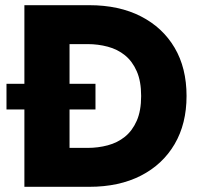

<svg xmlns="http://www.w3.org/2000/svg" viewBox="-20 -720 773 740"><path d="M5 -298H348V-397H5ZM74 -700V0H248V-700ZM324 0Q439 0 523 -43Q607 -86 653 -164.5Q699 -243 699 -350Q699 -458 653 -536Q607 -614 523 -657Q439 -700 324 -700H186V-550H318Q358 -550 395.5 -540Q433 -530 461.5 -507Q490 -484 507 -445.5Q524 -407 524 -350Q524 -293 507 -254.5Q490 -216 461.5 -193Q433 -170 395.5 -160Q358 -150 318 -150H186V0Z"/></svg>

Font: Glinicke Jost Bold
Style: Bold
Weight: 700
Version: Version 3.710